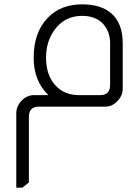

<svg xmlns="http://www.w3.org/2000/svg" viewBox="-20 -491 641 884"><path d="M203 -53Q135 -118 135 -225Q135 -343 201 -410Q260 -471 358 -471Q444 -471 492 -430Q545 -384 545 -292V-83Q545 -49 519 -24Q496 0 464 0H159Q113 0 113 47V349L83 373H55V30Q55 -2 79.5 -27.5Q104 -53 136 -53ZM487 -292Q487 -351 447 -389Q412 -418 358 -418Q277 -418 230 -352Q192 -299 192 -226Q192 -143 237 -96Q277 -53 345 -53H441Q487 -53 487 -100Z"/></svg>

Font: Almarai Light
Style: Regular
Weight: 300
Designer: Boutros International 2019
Foundry: Created by Boutros International 2019
Version: Version 1.10